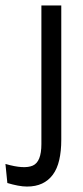

<svg xmlns="http://www.w3.org/2000/svg" viewBox="-86 -533 304 705"><path d="M13 152Q-2 152 -20.5 148.5Q-39 145 -59 139L-66 69Q3 89 34.5 75Q66 61 66 -4V-513H139V-20Q139 22 131.5 54.5Q124 87 108 108.5Q92 130 68.5 141Q45 152 13 152Z"/></svg>

Font: Bricolage Grotesque 72pt Light
Style: Regular
Weight: 300
Designer: Mathieu Triay
Foundry: Atelier Triay
Version: Version 1.001;gftools[0.9.33.dev8+g029e19f]